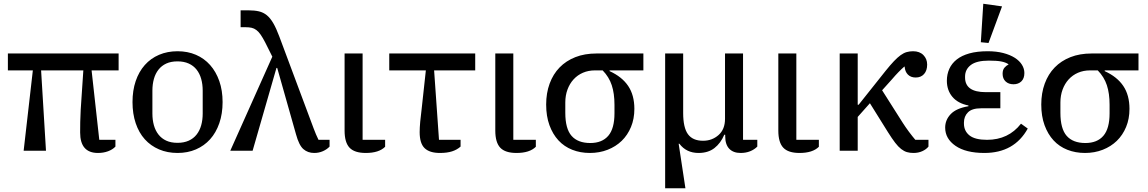

<svg xmlns="http://www.w3.org/2000/svg" viewBox="-20 -803 6117 1023"><path d="M155 -428H22V-518H612V-428H468L509 -58H595V-22Q580 -6 555.5 3Q531 12 502 12Q407 12 407 -97Q407 -122 407.5 -153Q408 -184 410 -218L424 -428H199L225 0H106Z M926 -42Q960 -42 985.5 -53.5Q1011 -65 1027.5 -86Q1044 -107 1052 -135.5Q1060 -164 1060 -198V-320Q1060 -354 1052 -382.5Q1044 -411 1027.5 -432Q1011 -453 985.5 -464.5Q960 -476 926 -476Q891 -476 866 -464.5Q841 -453 824.5 -432Q808 -411 800 -382.5Q792 -354 792 -320V-198Q792 -164 800 -135.5Q808 -107 824.5 -86Q841 -65 866 -53.5Q891 -42 926 -42ZM926 12Q872 12 827.5 -7Q783 -26 751.5 -61Q720 -96 703 -146.5Q686 -197 686 -259Q686 -321 703 -371Q720 -421 751.5 -456.5Q783 -492 827.5 -511Q872 -530 926 -530Q980 -530 1024 -511Q1068 -492 1099.5 -456.5Q1131 -421 1148.5 -371Q1166 -321 1166 -259Q1166 -197 1148.5 -146.5Q1131 -96 1099.5 -61Q1068 -26 1024 -7Q980 12 926 12Z M1431 -501 1393 -577Q1380 -602 1369 -618Q1358 -634 1346 -643Q1334 -652 1320.5 -655Q1307 -658 1289 -658H1262V-748H1304Q1336 -748 1359.5 -742.5Q1383 -737 1401.5 -722Q1420 -707 1436 -679.5Q1452 -652 1468 -609L1651 -119Q1656 -105 1663.5 -87.5Q1671 -70 1677 -58H1736V-22Q1722 -7 1700.5 2.5Q1679 12 1654 12Q1620 12 1596.5 -8.5Q1573 -29 1557 -88L1457 -441H1453L1326 0H1207Z M1912 -518V-58H2032V-21Q1999 12 1929 12Q1869 12 1842.5 -16Q1816 -44 1816 -107V-518Z M2434 -22Q2415 -5 2388.5 3.5Q2362 12 2324 12Q2269 12 2242.5 -13.5Q2216 -39 2216 -99Q2216 -122 2219 -155Q2222 -188 2227 -226L2249 -428H2054V-518H2512V-428H2293L2319 -58H2434Z M2715 -518V-58H2835V-21Q2802 12 2732 12Q2672 12 2645.5 -16Q2619 -44 2619 -107V-518Z M3228 -428V-424Q3294 -394 3327 -345Q3360 -296 3360 -223Q3360 -170 3342 -126.5Q3324 -83 3292.5 -52.5Q3261 -22 3217.5 -5Q3174 12 3123 12Q3072 12 3029 -5Q2986 -22 2955.5 -55Q2925 -88 2907.5 -136Q2890 -184 2890 -246Q2890 -307 2908.5 -357.5Q2927 -408 2961.5 -443.5Q2996 -479 3045.5 -498.5Q3095 -518 3158 -518H3408V-428ZM3125 -41Q3188 -41 3221 -79.5Q3254 -118 3254 -199V-245Q3254 -305 3239.5 -349Q3225 -393 3191 -428H3150Q3115 -428 3086 -415.5Q3057 -403 3036 -380Q3015 -357 3003.5 -325.5Q2992 -294 2992 -257V-202Q2992 -117 3025.5 -79Q3059 -41 3125 -41Z M3524 -518H3620V-201Q3620 -123 3645.5 -88Q3671 -53 3726 -53Q3774 -53 3808.5 -83.5Q3843 -114 3843 -170V-518H3939V-58H4015V-22Q3999 -6 3976.5 3Q3954 12 3926 12Q3887 12 3865.5 -10.5Q3844 -33 3844 -77V-85H3839Q3820 -40 3786.5 -14Q3753 12 3702 12Q3637 12 3600 -37H3596L3632 200H3524Z M4223 -518V-58H4343V-21Q4310 12 4240 12Q4180 12 4153.5 -16Q4127 -44 4127 -107V-518Z M4454 -518H4550V-245H4555L4699 -426Q4724 -457 4743 -477Q4762 -497 4778.5 -509Q4795 -521 4811 -525.5Q4827 -530 4845 -530Q4880 -530 4900 -509.5Q4920 -489 4920 -459Q4920 -427 4903.5 -408.5Q4887 -390 4859 -390Q4833 -390 4817.5 -405.5Q4802 -421 4800 -448H4798Q4784 -436 4767 -418.5Q4750 -401 4733 -381L4680 -322L4791 -147Q4797 -138 4805 -126Q4813 -114 4822.5 -101.5Q4832 -89 4841 -77.5Q4850 -66 4857 -58H4927V-22Q4915 -7 4894 2.5Q4873 12 4847 12Q4828 12 4812.5 7.5Q4797 3 4781.5 -9Q4766 -21 4749.5 -42.5Q4733 -64 4711 -99L4615 -253L4550 -180V0H4454Z M5225 12Q5126 12 5071 -26Q5016 -64 5016 -123Q5016 -164 5045.5 -195Q5075 -226 5140 -237V-241Q5084 -252 5054.5 -287Q5025 -322 5025 -373Q5025 -407 5038 -436Q5051 -465 5077.5 -486Q5104 -507 5145 -518.5Q5186 -530 5243 -530Q5289 -530 5325.5 -520.5Q5362 -511 5387 -495Q5412 -479 5425 -458Q5438 -437 5438 -414Q5438 -385 5422 -369.5Q5406 -354 5380 -354Q5354 -354 5338 -369Q5322 -384 5322 -410Q5322 -431 5332 -442.5Q5342 -454 5353 -459V-461Q5338 -471 5314.5 -475.5Q5291 -480 5249 -480Q5183 -480 5152.5 -456.5Q5122 -433 5122 -395V-390Q5122 -312 5232 -312H5310V-226H5207Q5159 -226 5137.5 -204.5Q5116 -183 5116 -150V-145Q5116 -105 5145.5 -81.5Q5175 -58 5239 -58Q5353 -58 5420 -144L5456 -118Q5384 12 5225 12ZM5206 -578 5219 -783 5319 -769 5247 -574Z M5866 -428V-424Q5932 -394 5965 -345Q5998 -296 5998 -223Q5998 -170 5980 -126.5Q5962 -83 5930.5 -52.5Q5899 -22 5855.5 -5Q5812 12 5761 12Q5710 12 5667 -5Q5624 -22 5593.5 -55Q5563 -88 5545.5 -136Q5528 -184 5528 -246Q5528 -307 5546.5 -357.5Q5565 -408 5599.5 -443.5Q5634 -479 5683.5 -498.5Q5733 -518 5796 -518H6046V-428ZM5763 -41Q5826 -41 5859 -79.5Q5892 -118 5892 -199V-245Q5892 -305 5877.5 -349Q5863 -393 5829 -428H5788Q5753 -428 5724 -415.5Q5695 -403 5674 -380Q5653 -357 5641.5 -325.5Q5630 -294 5630 -257V-202Q5630 -117 5663.5 -79Q5697 -41 5763 -41Z"/></svg>

Font: IBM Plex Serif Text
Style: Regular
Weight: 450
Designer: Mike Abbink, Paul van der Laan, Pieter van Rosmalen
Foundry: Bold Monday
Version: Version 3.001